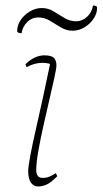

<svg xmlns="http://www.w3.org/2000/svg" viewBox="-20 -662 371 694"><path d="M117 12Q102 12 92 -1.5Q82 -15 82 -44Q82 -60 90 -102Q98 -144 111 -200.5Q124 -257 137 -317.5Q150 -378 161 -431Q148 -435 135 -435Q119 -435 104.5 -431Q90 -427 76 -419L72 -430Q90 -447 107 -454.5Q124 -462 140 -462Q166 -462 175 -452.5Q184 -443 184 -426Q184 -415 176.5 -381Q169 -347 158.5 -301.5Q148 -256 137 -207.5Q126 -159 118.5 -116Q111 -73 111 -47Q111 -19 134 -19Q148 -19 158.5 -23.5Q169 -28 182 -36L187 -25Q162 0 146.5 6Q131 12 117 12ZM58 -542Q42 -542 42 -550Q42 -571 55 -590Q68 -609 88.5 -621Q109 -633 131 -633Q154 -633 173.5 -621Q193 -609 213 -597Q233 -585 255 -585Q277 -585 294.5 -601Q312 -617 316 -642Q331 -642 331 -634Q331 -613 318 -594Q305 -575 285 -563Q265 -551 242 -551Q220 -551 200 -563Q180 -575 160.5 -587Q141 -599 118 -599Q96 -599 79 -583Q62 -567 58 -542Z"/></svg>

Font: Petrona Thin
Style: Italic
Weight: 100
Italic angle: -9°
Designer: Ringo R. Seeber
Foundry: Ringo R. Seeber
Version: Version 2.001; ttfautohint (v1.8.3)